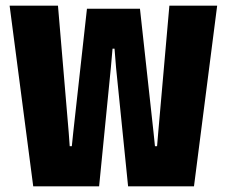

<svg xmlns="http://www.w3.org/2000/svg" viewBox="-20 -659 802 679"><path d="M97.5 0 14 -639H185L223 -190.5L226.5 -142H234L239 -190.5L287.5 -628H475L523 -190.5L528 -142H535.5L539.5 -190L579 -639H748L666 0H433L390.5 -419L385 -487H378L372 -419L330.5 0Z"/></svg>

Font: Anek Odia SemiCondensed ExtraBold
Style: Regular
Weight: 800
Width: 4
Designer: Yesha Goshar & Mahesh Sahu (Odia), Yesha Goshar (Latin)
Foundry: Ek Type
Version: Version 1.003